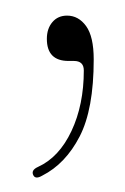

<svg xmlns="http://www.w3.org/2000/svg" viewBox="-20 -80 164 252"><path d="M70 0Q41.5 0 41.5 -29Q41.5 -42.5 48.8 -51Q56 -59.5 68 -59.5Q83 -59.5 93 -45.8Q103 -32 103 -2Q103 63.5 84.5 99.2Q66 135 35.5 150.5Q27 155.5 24 150.5Q20 143.5 30 139Q57.5 126.5 73.8 92Q90 57.5 90 12.5Q90 0 77 0Z"/></svg>

Font: Fraunces 144pt Soft Thin
Style: Regular
Weight: 100
Version: Version 1.000;[0bf87f6ff]